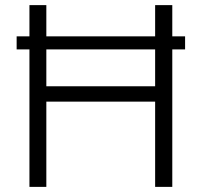

<svg xmlns="http://www.w3.org/2000/svg" viewBox="-20 -730 788 750"><path d="M653 -537V0H586V-333H161V0H95V-537H45V-588H95V-710H161V-588H586V-710H653V-588H703V-537ZM586 -537H161V-393H586Z"/></svg>

Font: Rising Sun Light
Style: Regular
Weight: 300
Designer: Matt McInerney, Pablo Impallari, Rodrigo Fuenzalida (Raleway font), Stephen Hutchings (Greek), Cristiano Sobral (main ch
Foundry: The Rising Sun Project Authors
Version: Version 4.327; ttfautohint (v1.8.4.7-5d5b-dirty)